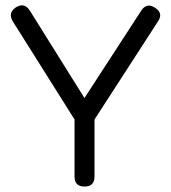

<svg xmlns="http://www.w3.org/2000/svg" viewBox="-20 -687 630 707"><path d="M291 0Q254.5 0 254.5 -37V-247L27 -608.5Q8.5 -639.5 38.5 -660Q70 -679 89.5 -648.5L291 -326L500.5 -648.5Q510 -663 523 -665.8Q536 -668.5 550.5 -658.5Q582.5 -639 562 -608.5L328 -247V-37Q328 0 291 0Z"/></svg>

Font: Jura Light SemiBold
Style: Regular
Weight: 600
Version: Version 5.106